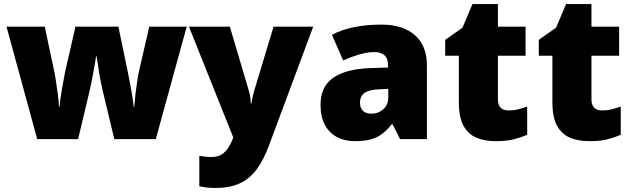

<svg xmlns="http://www.w3.org/2000/svg" viewBox="-20 -684 3103 944"><path d="M484 -242Q480 -261 475 -284.5Q470 -308 466.5 -332Q463 -356 460 -376Q457 -396 455 -407H452Q451 -396 447.5 -376Q444 -356 439.5 -331.5Q435 -307 430 -281.5Q425 -256 420 -235L364 0H163L12 -553H200L245 -341Q250 -318 255 -285.5Q260 -253 264.5 -219.5Q269 -186 270 -159H273Q274 -179 278 -205Q282 -231 286.5 -257Q291 -283 295 -303Q299 -323 300 -330L351 -553H562L609 -327Q613 -308 618.5 -278.5Q624 -249 629.5 -217Q635 -185 637 -159H640Q642 -186 646 -220.5Q650 -255 655 -287.5Q660 -320 665 -341L714 -553H898L746 0H542Z M909 -553H1110L1204 -236Q1206 -229 1208 -219Q1210 -209 1211.5 -198Q1213 -187 1213 -176H1217Q1219 -196 1222.5 -210.5Q1226 -225 1229 -235L1325 -553H1520L1301 35Q1276 102 1242.5 148Q1209 194 1160 217Q1111 240 1038 240Q1012 240 993 237.5Q974 235 960 232V82Q971 84 986.5 86Q1002 88 1019 88Q1051 88 1070.5 75Q1090 62 1103 41.5Q1116 21 1125 -3L1127 -8Z M1856 -563Q1961 -563 2020 -511Q2079 -459 2079 -363V0H1947L1910 -73H1906Q1883 -44 1858.5 -25.5Q1834 -7 1802 1.5Q1770 10 1724 10Q1676 10 1638 -9.5Q1600 -29 1578 -68.5Q1556 -108 1556 -169Q1556 -258 1617.5 -301Q1679 -344 1796 -349L1888 -352V-360Q1888 -397 1870 -412.5Q1852 -428 1821 -428Q1788 -428 1748 -416.5Q1708 -405 1667 -387L1612 -513Q1660 -538 1720.5 -550.5Q1781 -563 1856 -563ZM1845 -245Q1793 -243 1771.5 -226.5Q1750 -210 1750 -180Q1750 -152 1765 -138.5Q1780 -125 1805 -125Q1840 -125 1864.5 -147Q1889 -169 1889 -204V-247Z M2480 -141Q2506 -141 2527.5 -146.5Q2549 -152 2572 -160V-21Q2541 -8 2506 1Q2471 10 2417 10Q2363 10 2322.5 -7Q2282 -24 2259 -65.5Q2236 -107 2236 -182V-410H2169V-488L2254 -548L2303 -664H2428V-553H2564V-410H2428V-195Q2428 -168 2441.5 -154.5Q2455 -141 2480 -141Z M2940 -141Q2966 -141 2987.5 -146.5Q3009 -152 3032 -160V-21Q3001 -8 2966 1Q2931 10 2877 10Q2823 10 2782.5 -7Q2742 -24 2719 -65.5Q2696 -107 2696 -182V-410H2629V-488L2714 -548L2763 -664H2888V-553H3024V-410H2888V-195Q2888 -168 2901.5 -154.5Q2915 -141 2940 -141Z"/></svg>

Font: Noto Sans Hebrew Black
Style: Regular
Weight: 900
Designer: Monotype Design Team
Foundry: Monotype Imaging Inc.
Version: Version 2.003